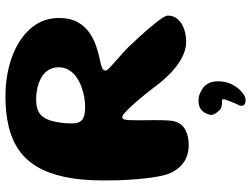

<svg xmlns="http://www.w3.org/2000/svg" viewBox="-124 -536 881 672"><g transform="rotate(-90 316.0 -199.5)"><path d="M146 21Q108.5 21 82.8 2.5Q57 -16 43.5 -51.5Q38.5 -65.5 34.8 -86Q31 -106.5 28.2 -131.2Q25.5 -156 23.8 -182Q22 -208 21.5 -233Q21 -258 21 -278.5Q21 -355.5 33.2 -413Q45.5 -470.5 69.2 -510.2Q93 -550 128.5 -574.2Q164 -598.5 211 -609.5Q258 -620.5 315.5 -620.5Q368.5 -620.5 417.5 -608.5Q466.5 -596.5 505.2 -572.5Q544 -548.5 566.8 -513.5Q589.5 -478.5 589.5 -432.5Q589.5 -394 575.2 -368.2Q561 -342.5 537.8 -326.5Q514.5 -310.5 487.5 -301.8Q460.5 -293 434.5 -288Q420.5 -285.5 413 -281.2Q405.5 -277 405.5 -270.5Q405.5 -265.5 415 -256.2Q424.5 -247 439.2 -234.2Q454 -221.5 470.2 -206.8Q486.5 -192 500.5 -176.5Q511 -165 524.2 -150.8Q537.5 -136.5 550.5 -121.5Q563.5 -106.5 574.2 -92.8Q585 -79 591.5 -68.2Q598 -57.5 598 -52.5Q598 -31.5 585 -17Q572 -2.5 551 4.8Q530 12 506.5 12Q486 12 465 3.8Q444 -4.5 423.5 -19.8Q403 -35 383.2 -56Q363.5 -77 345 -102.5Q320.5 -134.5 299.5 -158.8Q278.5 -183 263.8 -197.2Q249 -211.5 242.5 -211.5Q238.5 -211.5 236.2 -208.2Q234 -205 233 -196.8Q232 -188.5 231.8 -175.5Q231.5 -162.5 231.5 -143Q231.5 -135 231.8 -123.5Q232 -112 232 -99.2Q232 -86.5 231.8 -74.2Q231.5 -62 231 -52Q230.5 -42 229.5 -36.5Q223 -4 199.5 8.5Q176 21 146 21ZM279 -341.5Q292 -341.5 310 -344.2Q328 -347 346.8 -353.8Q365.5 -360.5 381.5 -371.2Q397.5 -382 407.2 -397.8Q417 -413.5 417 -434.5Q417 -455 407.2 -470.2Q397.5 -485.5 381.2 -494.8Q365 -504 345 -508.5Q325 -513 304 -513Q282 -513 267.2 -507Q252.5 -501 243.5 -489Q234.5 -477 229.5 -458.5Q226.5 -447.5 224.5 -436Q222.5 -424.5 221.5 -412.5Q220.5 -400.5 220.5 -387.5Q220.5 -370.5 226.2 -360.2Q232 -350 245 -345.8Q258 -341.5 279 -341.5ZM298.5 220Q285.5 218 283.2 211.8Q281 205.5 283.5 198Q288 190 292.5 179.2Q297 168.5 300 160Q303 153 304.5 147.2Q306 141.5 304.5 139Q303 137.5 299.8 137.5Q296.5 137.5 291 137.5Q282 137.5 274.5 134.2Q267 131 263 124Q255 116.5 251.5 106.2Q248 96 256 81Q266 60 288.5 56.2Q311 52.5 329 62Q353 72.5 362.2 93.2Q371.5 114 366 145.5Q363 162.5 354 178Q345 193.5 334 203.5Q326.5 211.5 317 216.2Q307.5 221 298.5 220Z"/></g></svg>

Font: Gluten SemiBold
Style: Regular
Weight: 600
Designer: Tyler Finck
Foundry: Etcetera Type Company
Version: Version 1.300